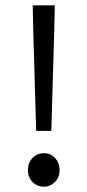

<svg xmlns="http://www.w3.org/2000/svg" viewBox="-20 -690 329 722"><path d="M85 -50Q85 -78 102.5 -96Q120 -114 145 -114Q170 -114 187 -96Q204 -78 204 -50Q204 -23 186.5 -5.5Q169 12 145 12Q120 12 102.5 -5.5Q85 -23 85 -50ZM103 -670H186L184 -576L173 -198H116L105 -576Z"/></svg>

Font: RibengUni
Style: Regular
Weight: 400
Designer: (1) Dr. Andrew Glass (Senior Program Manager at Microsoft Corporation)
(2) Bivuti Chakma (Chakma Font Designer & Keyboar
Foundry: Bivuti Chakma
Version: Version 2.2022; Updated on: 03 June 2022; Friday